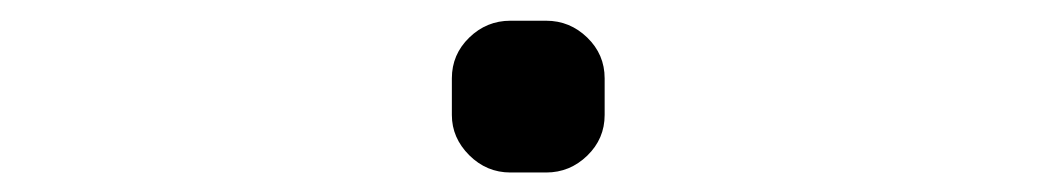

<svg xmlns="http://www.w3.org/2000/svg" viewBox="-20 -455 1040 189"><path d="M482.4 -285.2Q459 -285.2 441.9 -302.2Q424.8 -319.3 424.8 -341.8V-377.9Q424.8 -401.4 441.9 -418Q459 -434.6 482.4 -434.6H517.6Q541 -434.6 558.1 -418Q575.2 -401.4 575.2 -377.9V-341.8Q575.2 -318.4 558.1 -301.8Q541 -285.2 517.6 -285.2Z"/></svg>

Font: Rounded Mgen+ 2m medium
Style: Regular
Weight: 500
Designer: [Source Han Sans]
Ryoko NISHIZUKA  (kana & ideographs); Paul D. Hunt (Latin, Greek & Cyrillic); Wenlong ZHANG  (bopomofo
Version: Version 1.059.20150602